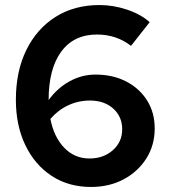

<svg xmlns="http://www.w3.org/2000/svg" viewBox="-20 -731 676 762"><path d="M341 11Q252 11 185 -33Q118 -77 80.5 -155Q43 -233 43 -335Q43 -448 84.5 -532.5Q126 -617 200.5 -664Q275 -711 375 -711Q429 -711 483.5 -693Q538 -675 574 -643L500 -549Q442 -594 365 -594Q273 -594 223 -526Q173 -458 173 -334Q208 -382 256.5 -408.5Q305 -435 359 -435Q428 -435 481 -407.5Q534 -380 564 -332Q594 -284 594 -221Q594 -155 561 -102.5Q528 -50 471 -19.5Q414 11 341 11ZM337 -332Q291 -332 250.5 -313Q210 -294 180 -259Q194 -187 235 -144.5Q276 -102 335 -102Q391 -102 428 -135Q465 -168 465 -218Q465 -268 429.5 -300Q394 -332 337 -332Z"/></svg>

Font: Red Hat Display
Style: Bold
Weight: 700
Designer: Pentagram, MCKL
Foundry: Pentagram, MCKL
Version: Version 1.023; ttfautohint (v1.8.3)